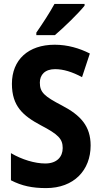

<svg xmlns="http://www.w3.org/2000/svg" viewBox="-20 -953 516 983"><path d="M413 -924V-933H259C235 -889 200 -835 166 -786V-773H261C309 -814 383 -886 413 -924ZM444 -208C444 -307 393 -363 297 -413C207 -460 184 -480 184 -530C184 -570 210 -599 262 -599C304 -599 350 -585 400 -558L440 -679C387 -706 326 -724 260 -724C125 -724 41 -647 41 -524C41 -409 98 -360 190 -311C278 -265 301 -242 301 -195C301 -150 271 -116 212 -116C158 -116 92 -136 36 -169V-30C92 -1 146 10 216 10C359 10 444 -82 444 -208Z"/></svg>

Font: Noto Sans Georgian Condensed Bold
Style: Regular
Weight: 700
Width: 3
Designer: Monotype Design Team, Akaki Razmadze
Foundry: Google LLC
Version: Version 2.005